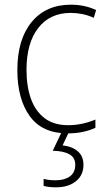

<svg xmlns="http://www.w3.org/2000/svg" viewBox="-20 -559 457 819"><path d="M269 10Q160 10 107 -63.5Q54 -137 54 -260Q54 -391 115 -465Q176 -539 282 -539Q342 -539 390 -516L380 -483Q356 -494 331 -499Q306 -504 282 -504Q193 -504 143 -439.5Q93 -375 93 -261Q93 -192 111.5 -139Q130 -86 169.5 -55.5Q209 -25 271 -25Q302 -25 331.5 -31.5Q361 -38 387 -49V-14Q364 -3 334 3.5Q304 10 269 10ZM336 144Q336 188 304 214Q272 240 219 240Q188 240 166 234V204Q187 210 218 210Q255 210 278 193.5Q301 177 301 144Q301 113 276 99Q251 85 205 84L245 0H276L247 61Q289 66 312.5 87Q336 108 336 144Z"/></svg>

Font: Noto Sans Armenian SemiCondensed ExtraLight
Style: Regular
Weight: 200
Width: 4
Designer: Monotype Design Team
Foundry: Monotype Imaging Inc.
Version: Version 2.008; ttfautohint (v1.8.4.7-5d5b)